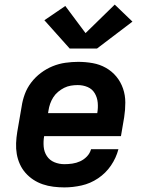

<svg xmlns="http://www.w3.org/2000/svg" viewBox="-20 -807 640 835"><path d="M260 8Q236 8 212 5Q188 2 166 -5.5Q144 -13 125 -25.5Q106 -38 91 -55Q76 -72 66.5 -93Q57 -114 53 -137Q49 -160 50 -184.5Q51 -209 55 -233L74 -343Q78 -371 88 -398Q98 -425 116 -448.5Q134 -472 158 -490Q182 -508 209 -519Q236 -530 264.5 -534Q293 -538 320 -538Q352 -538 383 -532.5Q414 -527 440.5 -512Q467 -497 486 -474Q505 -451 515 -422Q525 -393 525 -361Q525 -329 520 -297L506 -215H172Q168 -192 170 -169Q172 -146 184 -128Q196 -110 216.5 -101.5Q237 -93 260 -93Q277 -93 294.5 -95.5Q312 -98 328.5 -105.5Q345 -113 358 -126.5Q371 -140 376 -158H495Q485 -120 462.5 -87Q440 -54 406.5 -31.5Q373 -9 335 -0.5Q297 8 260 8ZM189 -315H403Q407 -338 405 -360.5Q403 -383 392 -401.5Q381 -420 361 -428.5Q341 -437 318 -437Q303 -437 288 -434.5Q273 -432 259 -425Q245 -418 232.5 -407.5Q220 -397 211.5 -383.5Q203 -370 198 -355.5Q193 -341 191 -327ZM283 -596 173 -719 264 -781 352 -663 479 -787 556 -713 402 -596Z"/></svg>

Font: Iosevka Curly Extended Oblique
Style: Bold
Weight: 700
Width: 7
Italic angle: -9°
Monospace: yes
Designer: Belleve Invis
Foundry: Belleve Invis
Version: Version 11.1.0; ttfautohint (v1.8.3)